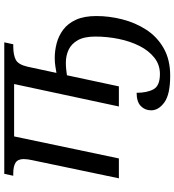

<svg xmlns="http://www.w3.org/2000/svg" viewBox="21 -597 816 898"><g transform="rotate(-90 429.0 -148.0)"><path d="M524 240Q437 240 399.5 213Q362 186 362 151Q362 122 382 102.5Q402 83 444 83Q444 132 460.5 162Q477 192 532 192Q575 192 608 166Q641 140 663 96.5Q685 53 696 -1Q707 -55 707 -110Q707 -162 690 -192Q673 -222 645.5 -235Q618 -248 584 -248Q569 -248 554.5 -246.5Q540 -245 526 -243L474 0H380L485 -490H240L137 0H44L129 -406Q131 -414 132.5 -425.5Q134 -437 134 -445Q134 -472 117.5 -483Q101 -494 66 -494H56L65 -536H680L671 -494H662Q622 -494 599 -482.5Q576 -471 566 -427L537 -292Q549 -294 567.5 -297Q586 -300 607 -300Q641 -300 675.5 -291Q710 -282 739 -260.5Q768 -239 785.5 -201Q803 -163 803 -105Q803 -45 787.5 16Q772 77 739 128Q706 179 652.5 209.5Q599 240 524 240Z"/></g></svg>

Font: NotoSerif-Italic
Style: Regular
Weight: 400
Italic angle: -12°
Designer: Monotype Design Team
Foundry: Monotype Imaging Inc.
Version: Version 2.007; ttfautohint (v1.8) -l 8 -r 50 -G 200 -x 14 -D